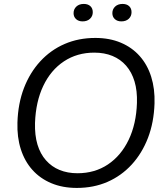

<svg xmlns="http://www.w3.org/2000/svg" viewBox="-20 -928 816 958"><path d="M363.4 9.7Q292 9.7 236.1 -13.9Q180.1 -37.4 141.6 -80.4Q103.1 -123.4 83.9 -183.4Q64.7 -243.3 67 -317Q70 -411.9 99.6 -488.9Q129.3 -566 181.1 -622.2Q232.9 -678.4 302.4 -708.6Q372 -738.7 455.6 -738.7Q526.7 -738.7 582.6 -715.1Q638.6 -691.6 677.1 -648.2Q715.6 -604.9 734.4 -544.9Q753.3 -485 751 -412Q748 -317.4 718.4 -240.2Q688.7 -163 637.1 -106.8Q585.4 -50.6 516.2 -20.4Q447 9.7 363.4 9.7ZM366.4 -63.6Q453.1 -63.6 518.6 -107.5Q584.1 -151.4 622 -230.4Q659.9 -309.4 663.3 -414.3Q665.3 -475.1 651.3 -521.6Q637.3 -568.1 609.3 -600.2Q581.3 -632.3 541.1 -648.9Q501 -665.4 450.4 -665.4Q364.7 -665.4 299.1 -621.9Q233.4 -578.3 195.9 -499.4Q158.4 -420.6 154.7 -314.7Q153 -253.1 167 -206.6Q181 -160.1 209.4 -128.1Q237.7 -96 277.5 -79.8Q317.3 -63.6 366.4 -63.6ZM585.3 -821.3Q565.3 -821.3 552.9 -832.7Q540.6 -844.1 540.6 -862.3Q540.6 -882.3 554.6 -895.4Q568.6 -908.4 591.6 -908.4Q612.1 -908.4 624.2 -897.4Q636.3 -886.3 636.3 -867.1Q636.3 -847.4 622.6 -834.4Q608.9 -821.3 585.3 -821.3ZM391.9 -821.3Q371.9 -821.3 359.5 -832.7Q347.1 -844.1 347.1 -862.3Q347.1 -882.3 361.1 -895.4Q375.1 -908.4 398.1 -908.4Q418.7 -908.4 430.8 -897.4Q442.9 -886.3 442.9 -867.1Q442.9 -847.4 429.1 -834.4Q415.4 -821.3 391.9 -821.3Z"/></svg>

Font: Mona Sans
Style: Italic
Weight: 200
Italic angle: -11.6951°
Designer: Deni Anggara
Foundry: GitHub
Version: Version 2.000